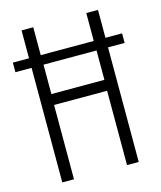

<svg xmlns="http://www.w3.org/2000/svg" viewBox="-109 -793 729 871"><g transform="rotate(-15 255.5 -357.0)"><path d="M75 0V-538H-1V-583H75V-714H130V-583H379V-714H434V-583H512V-538H434V0H379V-349H130V0ZM131 -400H380V-538H131Z"/></g></svg>

Font: Noto Sans Tamil ExtraCondensed Light
Style: Regular
Weight: 300
Width: 2
Designer: Jelle Bosma - Monotype Design Team
Foundry: Monotype Imaging Inc.
Version: Version 2.004; ttfautohint (v1.8.4.7-5d5b)